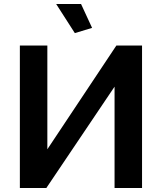

<svg xmlns="http://www.w3.org/2000/svg" viewBox="-20 -937 807 957"><path d="M260 -917 353 -772 439 -798 384 -917ZM79 0H211L551 -505V0H688V-710H560L216 -193V-710H79Z"/></svg>

Font: FIGSv2-sans-serif
Style: Bold
Weight: 700
Designer: Matt McInerney, Pablo Impallari, Rodrigo Fuenzalida,Mirko Velimirovic
Foundry: Matt McInerney, Pablo Impallari, Rodrigo Fuenzalida
Version: Version 4.021;hotconv 1.0.109;makeotfexe 2.5.65596